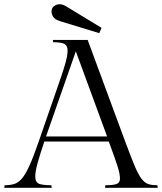

<svg xmlns="http://www.w3.org/2000/svg" viewBox="-56 -889 767 909"><path d="M512 -44Q512 -67 498.5 -108Q485 -149 459 -219H154Q133 -157 122 -117Q111 -77 111 -54Q111 -25 130 -18.5Q149 -12 187 -12L189 0H-36L-34 -12Q-8 -12 11.5 -18Q31 -24 48 -44Q65 -64 84 -106Q103 -148 128 -221L217 -478Q237 -535 247 -567.5Q257 -600 260.5 -618Q264 -636 264 -649Q264 -672 250 -680.5Q236 -689 196 -689L194 -700H359L536 -221Q563 -148 580.5 -106Q598 -64 613 -44Q628 -24 645 -18Q662 -12 689 -12L691 0H441L443 -12Q478 -12 495 -17.5Q512 -23 512 -44ZM303 -646 162 -243H451ZM227 -869Q242 -869 262 -856L425 -757L414 -732L231 -788Q204 -796 196 -809Q188 -822 188 -834Q188 -851 200 -860Q212 -869 227 -869Z"/></svg>

Font: Gilda Display
Style: Regular
Weight: 400
Designer: Eduardo Rodriguez Tunni
Foundry: Eduardo Rodriguez Tunni
Version: Version 1.002; ttfautohint (v1.8.4.7-5d5b);gftools[0.9.22]